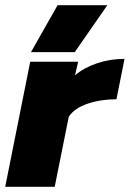

<svg xmlns="http://www.w3.org/2000/svg" viewBox="-30 -717 498 737"><path d="M191 -697H382L257 -517H89ZM86 -480H270L258 -428Q292 -457 342 -474Q392 -491 448 -491L417 -336Q357 -336 306.5 -319Q256 -302 234 -269L180 0H-10Z"/></svg>

Font: Readiness ExtraBold
Style: Italic
Weight: 800
Italic angle: -12°
Designer: Katatrad Team
Foundry: CadsonDemak
Version: Version 1.00;January 16, 2020;FontCreator 12.0.0.2550 64-bit